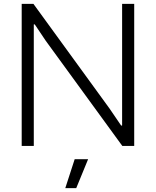

<svg xmlns="http://www.w3.org/2000/svg" viewBox="-20 -760 812 1000"><path d="M369 69H439L377 220H320ZM93 -740H154L551 -194L611 -106H616V-740H679V0H617L218 -548L161 -633H156V0H93Z"/></svg>

Font: Plata Sans Light
Style: Regular
Weight: 300
Designer: Pablo Impallari, Andres Torresi, & Cristiano Sobral
Foundry: Pablo Impallari, Andres Torresi, & Cristiano Sobral
Version: Version 1.00;December 28, 2019;FontCreator 12.0.0.2547 64-bi